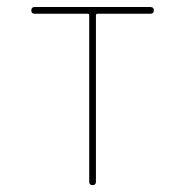

<svg xmlns="http://www.w3.org/2000/svg" viewBox="-20 -540 540 560"><path d="M81.1 -500Q71.3 -500 71.3 -509.8Q71.3 -519.5 81.1 -519.5H418.9Q428.7 -519.5 428.7 -509.8Q428.7 -500 418.9 -500H264.6Q259.8 -500 259.8 -495.1V-9.8Q259.8 0 250 0Q240.2 0 240.2 -9.8V-495.1Q240.2 -500 235.4 -500Z"/></svg>

Font: Rounded-L Mgen+ 2m thin
Style: Regular
Weight: 100
Designer: [Source Han Sans]
Ryoko NISHIZUKA  (kana & ideographs); Paul D. Hunt (Latin, Greek & Cyrillic); Wenlong ZHANG  (bopomofo
Version: Version 1.059.20150602